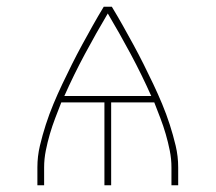

<svg xmlns="http://www.w3.org/2000/svg" viewBox="-20 -550 640 570"><path d="M91 0V-53Q91 -86 98.5 -117.5Q106 -149 116 -180Q126 -211 138.5 -241Q151 -271 165 -300.5Q179 -330 193.5 -359Q208 -388 223.5 -416.5Q239 -445 255 -473.5Q271 -502 288 -530H312Q329 -502 345 -473.5Q361 -445 376.5 -416.5Q392 -388 406.5 -359Q421 -330 435 -300.5Q449 -271 461.5 -241Q474 -211 484 -180Q494 -149 501.5 -117.5Q509 -86 509 -53V0H489V-53Q489 -78 484 -103Q479 -128 472 -152Q465 -176 456 -199.5Q447 -223 438 -246H310V0H290V-246H162Q153 -223 144 -199.5Q135 -176 128 -152Q121 -128 116 -103Q111 -78 111 -53V0ZM171 -265H429Q401 -328 368 -389.5Q335 -451 300 -510Q265 -451 232 -389.5Q199 -328 171 -265Z"/></svg>

Font: Iosevka Curly Thin Extended
Style: Regular
Weight: 100
Width: 7
Monospace: yes
Designer: Belleve Invis
Foundry: Belleve Invis
Version: Version 11.1.0; ttfautohint (v1.8.3)